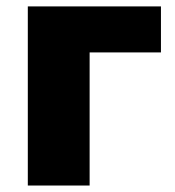

<svg xmlns="http://www.w3.org/2000/svg" viewBox="-20 -573 541 593"><path d="M477.1 -553.2V-411.1H256.8V0H65.9V-553.2Z"/></svg>

Font: Open Sans ExtraBold
Style: Regular
Weight: 800
Designer: Monotype Design Team
Foundry: Monotype Imaging Inc.
Version: Version 3.003; ttfautohint (v1.8.4)